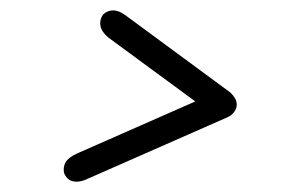

<svg xmlns="http://www.w3.org/2000/svg" viewBox="-20 -460 546 369"><path d="M143 -114Q132 -110 123.5 -111Q115 -112 110 -117Q105 -122 103 -128Q101 -139 106 -148Q111 -157 128 -165L387 -279L384 -244L188 -388Q175 -399 173 -410.5Q171 -422 178 -432Q186 -440 197.5 -440Q209 -440 222 -430L423 -282Q429 -276 432 -270.5Q435 -265 435 -259Q435 -252 430.5 -245.5Q426 -239 418 -235Z"/></svg>

Font: Edu VIC WA NT Beginner
Style: Regular
Weight: 400
Designer: Tina and Corey Anderson
Foundry: Google for Education
Version: Version 1.003